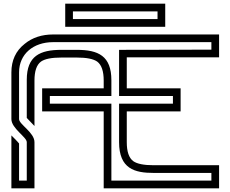

<svg xmlns="http://www.w3.org/2000/svg" viewBox="-20 -1020 1248 1040"><path d="M812.5 -83.3H1125V-41.7H583.3V-458.3H250V-500H583.3V-585.4C583.3 -717.1 512.8 -750 395.8 -750H312.5C197.1 -750 125 -717.5 125 -587.5V-381.2C125 -381.2 166.7 -337.5 166.7 -337.5V-583.3C166.7 -634.4 178.1 -668.8 202.1 -686.5C222.9 -701 259.4 -708.3 312.5 -708.3H395.8C449 -708.3 485.4 -701 506.3 -686.5C530.2 -668.8 541.7 -634.4 541.7 -583.3V-541.7H208.3V-416.7H541.7V0H1166.7V-125H812.5C759.4 -125 722.9 -132.3 702.1 -146.9C678.1 -164.6 666.7 -199 666.7 -250V-416.7H958.3V-541.7H666.7V-709.4H1166.7V-833.3H267.7C207.3 -833.3 155.2 -816.7 113.5 -782.3C65.6 -744.8 41.7 -692.7 41.7 -628.1V-375C41.7 -324.3 125 -277.6 125 -250V-41.7H83.3V-242.7C83.3 -242.7 83.3 -243.8 82.3 -243.8C79.2 -247.9 71.9 -256.2 60.4 -267.7L41.7 -286.5V0H166.7V-250C166.7 -302.5 83.3 -346.2 83.3 -375V-628.1C83.3 -726.9 160.2 -791.7 267.7 -791.7H1125V-751L625 -750V-500H916.7V-458.3H625V-250C625 -105.7 709.5 -83.3 812.5 -83.3ZM833.3 -958.3V-916.7H375V-958.3ZM875 -1000H333.3V-875H875Z"/></svg>

Font: Sportrop
Style: Regular
Weight: 500
Version: Version 0.9